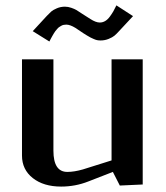

<svg xmlns="http://www.w3.org/2000/svg" viewBox="-20 -688 619 716"><path d="M102.1 -571.8 154.8 -628.9Q164.6 -639.2 171.1 -645Q177.7 -650.9 191.9 -657Q206.1 -663.1 222.2 -663.1Q233.9 -663.1 245.8 -658.9Q257.8 -654.8 264.9 -650.6Q272 -646.5 287.1 -636.2L316.9 -617.2Q337.4 -604 352.1 -604Q362.8 -604 372.3 -609.6Q381.8 -615.2 390.1 -626.7Q398.4 -638.2 402.8 -646Q407.2 -653.8 414.1 -668L476.1 -627.9L422.9 -570.8Q413.6 -560.5 406.5 -554.7Q399.4 -548.8 385.3 -543Q371.1 -537.1 355 -537.1Q348.1 -537.1 342 -538.3Q335.9 -539.6 328.6 -543Q321.3 -546.4 317.6 -548.1Q314 -549.8 304 -555.9Q293.9 -562 291 -564L261.2 -584Q241.2 -596.2 227.1 -596.2Q221.7 -596.2 217 -595.2Q212.4 -594.2 208 -591.6Q203.6 -588.9 200.2 -586.7Q196.8 -584.5 192.6 -579.3Q188.5 -574.2 186.3 -571.8Q184.1 -569.3 180.2 -562.5Q176.3 -555.7 174.8 -553.2Q173.3 -550.8 169.2 -543Q165 -535.2 164.1 -533.2ZM512.2 -466.8V0L426.8 3.9L400.9 -46.9L309.1 -11.2Q260.7 7.8 208 7.8Q142.6 7.8 102.3 -23.9Q62 -55.7 62 -107.9V-466.8H179.2V-126Q179.2 -46.9 231 -46.9Q256.8 -46.9 289.1 -56.2L396 -89.8V-466.8Z"/></svg>

Font: Resagokr
Style: Bold
Weight: 600
Designer: gluk
Foundry: gluk
Version: Version 0.95